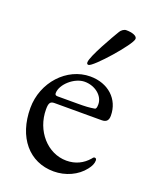

<svg xmlns="http://www.w3.org/2000/svg" viewBox="-127 -721 645 809"><g transform="rotate(20 195.0 -317.0)"><path d="M198 -457C218 -457 347 -603 347 -628C347 -642 323 -649 298 -649C288 -649 277 -641 271 -631C255 -604 190 -493 190 -466C190 -459 193 -457 198 -457ZM213 15C266 15 317 -8 347 -47C359 -62 365 -76 365 -89C365 -95 362 -99 357 -99C353 -99 351 -98 346 -91C321 -62 288 -46 248 -46C163 -46 94 -124 94 -220C94 -249 100 -257 119 -257H330C351 -257 360 -267 360 -288C360 -362 303 -414 223 -414C118 -414 30 -318 30 -203C30 -72 103 15 213 15ZM121 -288C113 -288 109 -291 109 -298C109 -338 162 -385 208 -385C255 -385 294 -353 294 -315C294 -301 292 -294 286 -293C264 -289 244 -288 212 -288Z"/></g></svg>

Font: EB Garamond
Style: Regular
Weight: 400
Designer: Georg Duffner and Octavio Pardo
Foundry: Georg Duffner
Version: Version 1.000;PS 001.000;hotconv 1.0.88;makeotf.lib2.5.64775